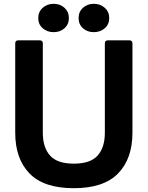

<svg xmlns="http://www.w3.org/2000/svg" viewBox="-20 -975 777 1009"><path d="M60 -277V-747Q60 -763 76 -763H189Q205 -763 205 -747V-277Q205 -200 243 -157.5Q281 -115 368 -115Q455 -115 493 -157.5Q531 -200 531 -277V-747Q531 -763 547 -763H660Q676 -763 676 -747V-277Q676 -141 600.5 -63.5Q525 14 368 14Q210 14 135 -63.5Q60 -141 60 -277ZM181 -880Q181 -913 204.5 -934Q228 -955 262 -955Q296 -955 319 -934Q342 -913 342 -880Q342 -847 319 -826.5Q296 -806 262 -806Q228 -806 204.5 -826.5Q181 -847 181 -880ZM393 -880Q393 -913 416 -934Q439 -955 473 -955Q507 -955 530.5 -934Q554 -913 554 -880Q554 -847 530.5 -826.5Q507 -806 473 -806Q439 -806 416 -826.5Q393 -847 393 -880Z"/></svg>

Font: Open Sauce Two
Style: Bold
Weight: 700
Designer: Alfredo Marco Pradil
Foundry: Creative Sauce Fz LLC
Version: Version 1.477